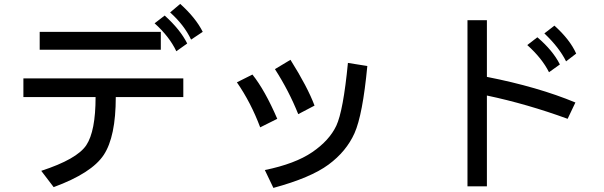

<svg xmlns="http://www.w3.org/2000/svg" viewBox="-20 -879 3040 966"><path d="M1000 -718.8 941.4 -679.7Q906.2 -753.9 835.9 -816.4L886.7 -859.4Q964.8 -789.1 1000 -718.8ZM921.9 -660.2 867.2 -621.1Q832 -695.3 757.8 -761.7L808.6 -800.8Q886.7 -730.5 921.9 -660.2ZM789.1 -628.9H179.7V-718.8H789.1ZM902.3 -390.6H562.5Q562.5 -191.4 502 -99.6Q441.4 -7.8 250 62.5L187.5 -19.5Q367.2 -78.1 414.1 -148.4Q460.9 -218.8 460.9 -390.6H97.7V-484.4H902.3Z M1562.5 -347.7 1480.5 -304.7Q1433.6 -421.9 1363.3 -531.2L1441.4 -578.1Q1527.3 -441.4 1562.5 -347.7ZM1828.1 -546.9Q1804.7 -300.8 1763.7 -209Q1722.7 -117.2 1632.8 -50.8Q1543 15.6 1355.5 66.4L1312.5 -23.4Q1464.8 -54.7 1550.8 -113.3Q1636.7 -171.9 1671.9 -246.1Q1707 -320.3 1730.5 -562.5ZM1375 -281.2 1289.1 -238.3Q1242.2 -363.3 1171.9 -464.8L1250 -503.9Q1312.5 -425.8 1375 -281.2Z M2875 -363.3 2835.9 -281.2Q2632.8 -355.5 2429.7 -398.4V58.6H2332V-777.3H2429.7V-492.2Q2687.5 -441.4 2875 -363.3ZM2878.9 -609.4 2828.1 -570.3Q2793 -640.6 2718.8 -710.9L2769.5 -750Q2847.7 -679.7 2878.9 -609.4ZM2796.9 -554.7 2742.2 -515.6Q2707 -585.9 2632.8 -652.3L2683.6 -691.4Q2761.7 -625 2796.9 -554.7Z"/></svg>

Font: WenQuanYi Micro Hei Mono
Style: Regular
Weight: 400
Foundry: Ascender Corporation
Version: Version 0.2.0-beta